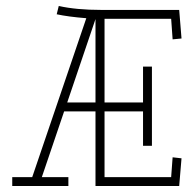

<svg xmlns="http://www.w3.org/2000/svg" viewBox="-20 -623 640 643"><path d="M209 0V-29.8H120.1L194.8 -250H299.8V0H580.1L587.9 -92.8L558.1 -96.2L553.2 -29.8H330.1V-250H459V-134.8H488.8V-399.9H459V-279.8H330.1V-560.1H553.2L558.1 -491.2L587.9 -494.1L580.1 -589.8H318.8Q235.4 -589.8 176.8 -603L169.9 -575.2Q208 -566.9 269 -562L87.9 -29.8H21V0ZM299.8 -559.1V-279.8H205.1Z"/></svg>

Font: Compagnon Light
Style: Regular
Weight: 400
Designer: Juliette Duhe, Lea Pradine
Foundry: Velvetyne Type Foundry
Version: Version 1.000;PS 001.000;hotconv 1.0.88;makeotf.lib2.5.64775